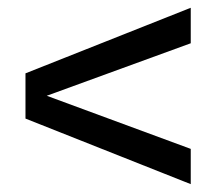

<svg xmlns="http://www.w3.org/2000/svg" viewBox="-20 -554 551 489"><path d="M44.9 -252V-367.2L465.8 -534.2V-443.8L99.1 -310.1L465.8 -174.8V-85Z"/></svg>

Font: Standard
Style: Regular
Weight: 400
Designer: Bryce Wilner
Version: Version 2.000;PS 2.0;hotconv 16.6.51;makeotf.lib2.5.65220 DE